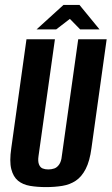

<svg xmlns="http://www.w3.org/2000/svg" viewBox="-20 -751 455 783"><path d="M168 12Q132 12 102.5 7Q73 2 53.5 -14Q34 -30 26 -61.5Q18 -93 26 -147L88 -591H204L137 -114Q134 -93 139 -80.5Q144 -68 154 -64Q164 -60 177 -60Q190 -60 201.5 -64Q213 -68 221.5 -80.5Q230 -93 232 -114L299 -591H415L353 -147Q346 -94 329.5 -62Q313 -30 289 -14Q265 2 234 7Q203 12 168 12ZM129 -631 239 -731H304L386 -631H307L265 -674L209 -631Z"/></svg>

Font: Alumni Sans Thin
Style: Bold Italic
Weight: 700
Italic angle: -8°
Version: Version 1.016